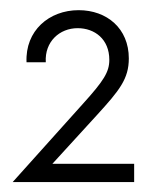

<svg xmlns="http://www.w3.org/2000/svg" viewBox="-20 -620 321 385"><path d="M85 -291.5 174.3 -389.2C219.7 -439 238.3 -461.9 238.3 -502.9C238.3 -563 194.3 -599.6 137.7 -599.6C78.6 -599.6 30.3 -558.6 33.2 -495.1H71.8C69.3 -536.6 99.6 -563.5 135.7 -563.5C169.9 -563.5 199.2 -541.5 199.2 -500C199.2 -475.6 188 -458 146.5 -412.1L5.4 -254.9H249V-291.5Z"/></svg>

Font: Now Light
Style: Regular
Weight: 300
Designer: Alfredo Marco Pradil
Foundry: Alfredo Marco Pradil
Version: Version 1.200;hotconv 1.0.109;makeotfexe 2.5.65596